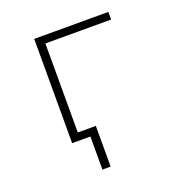

<svg xmlns="http://www.w3.org/2000/svg" viewBox="-125 -628 849 900"><g transform="rotate(-20 300.0 -177.5)"><path d="M234 165V0H143V-520H513V-482H185V-38H275V165Z"/></g></svg>

Font: Iosevka Extralight Extended
Style: Regular
Weight: 200
Width: 7
Monospace: yes
Designer: Belleve Invis
Foundry: Belleve Invis
Version: Version 32.5.0; ttfautohint (v1.8.4)